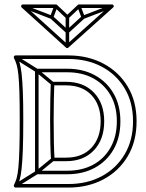

<svg xmlns="http://www.w3.org/2000/svg" viewBox="-20 -838 657 866"><path d="M146 -52H283Q283 -52 283 -52Q283 -52 283 -52Q354 -52 408 -81.5Q462 -111 492.5 -164.5Q523 -218 523 -291Q523 -291 523 -291Q523 -291 523 -291Q523 -363 492.5 -416Q462 -469 408 -498.5Q354 -528 283 -528Q283 -528 283 -528Q283 -528 283 -528H146Q143 -528 140.5 -525.5Q138 -523 138 -520V-60Q138 -57 140.5 -54.5Q143 -52 146 -52ZM146 -68Q143 -68 148.5 -62.5Q154 -57 154 -60V-520Q154 -523 148.5 -517.5Q143 -512 146 -512H283Q283 -512 283 -512Q283 -512 283 -512Q350 -512 400 -485Q450 -458 478.5 -408.5Q507 -359 507 -291Q507 -291 507 -291Q507 -291 507 -291Q507 -223 478.5 -172.5Q450 -122 400 -95Q350 -68 283 -68Q283 -68 283 -68Q283 -68 283 -68ZM223 -113 213 -125 141 -66Q141 -66 141.5 -66.5Q142 -67 142 -67L46 -7L54 7L150 -53Q151 -53 151 -53.5Q151 -54 151 -54ZM54 -587 46 -573 142 -513Q142 -513 141.5 -513.5Q141 -514 141 -514L212 -455L222 -467L151 -526Q151 -526 151 -526.5Q151 -527 150 -527ZM50 8H288Q377 8 446.5 -29Q516 -66 556 -133Q596 -200 596 -291Q596 -381 556 -447.5Q516 -514 446.5 -551Q377 -588 288 -588H50Q46 -588 43.5 -584.5Q41 -581 43 -576Q50 -563 55 -546Q60 -529 63 -500Q66 -471 67.5 -422.5Q69 -374 69 -299Q69 -218 67.5 -166.5Q66 -115 63 -83.5Q60 -52 55 -34.5Q50 -17 43 -4Q41 0 43.5 4Q46 8 50 8ZM278 -453Q351 -453 392.5 -409Q434 -365 434 -291Q434 -216 392.5 -171.5Q351 -127 278 -127H218L226 -120Q224 -151 223 -194.5Q222 -238 222 -299Q222 -353 223 -393Q224 -433 225 -461L217 -453ZM50 -8 57 4Q64 -10 69 -28Q74 -46 77.5 -78Q81 -110 83 -163Q85 -216 85 -299Q85 -376 83 -425.5Q81 -475 77.5 -505Q74 -535 69 -553Q64 -571 57 -584L50 -572H288Q373 -572 438.5 -537.5Q504 -503 542 -440Q580 -377 580 -291Q580 -205 542 -141.5Q504 -78 438.5 -43Q373 -8 288 -8ZM278 -469H217Q214 -469 211.5 -467Q209 -465 209 -461Q208 -433 207 -393Q206 -353 206 -299Q206 -238 207 -194Q208 -150 210 -118Q210 -115 212.5 -113Q215 -111 218 -111H278Q357 -111 403.5 -160Q450 -209 450 -291Q450 -372 403.5 -420.5Q357 -469 278 -469ZM218 -766 208 -754 279 -689Q281 -687 284 -687Q287 -687 289 -689L360 -754L350 -766L279 -701Q277 -699 284 -699Q291 -699 289 -701ZM86 -817 80 -803 210 -753Q213 -752 216 -753Q219 -754 220 -757L239 -807L225 -813L206 -763Q205 -760 212 -763Q219 -766 216 -767ZM343 -813 329 -807 348 -757Q349 -754 352 -753Q355 -752 358 -753L488 -803L482 -817L352 -767Q349 -766 356.5 -763Q364 -760 362 -763ZM292 -761H276V-695Q276 -695 276 -695Q276 -695 276 -695V-629H292V-695Q292 -695 292 -695Q292 -695 292 -695ZM485 -818H336Q333 -818 331 -816L279 -767H289L237 -816Q235 -818 232 -818H83Q78 -818 76 -813Q74 -808 78 -804L278 -623Q280 -621 283 -621Q286 -621 288 -623L490 -804Q495 -808 492.5 -813Q490 -818 485 -818ZM485 -802 480 -816 278 -635H288L88 -816L83 -802H232L227 -804L279 -755Q281 -753 284 -753Q287 -753 289 -755L341 -804L336 -802Z"/></svg>

Font: Tilt Prism
Style: Regular
Weight: 400
Version: Version 1.000